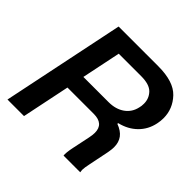

<svg xmlns="http://www.w3.org/2000/svg" viewBox="-182 -902 1075 1075"><g transform="rotate(45 355.5 -364.5)"><path d="M170 -729H484Q606 -729 658.5 -673.5Q711 -618 711 -544Q711 -521 706 -498Q694 -440 653.5 -400Q613 -360 551 -345L550 -339Q591 -324 610.5 -298Q630 -272 630 -233Q630 -216 625 -189L601 -71Q593 -35 593 -17Q593 -10 595 0H463Q460 -20 470 -68L492 -173Q497 -198 497 -214Q497 -285 417 -285H209L150 0H19ZM429 -390Q486 -390 524 -417Q562 -444 572 -491Q576 -504 576 -524Q576 -565 548.5 -593.5Q521 -622 456 -622H278L230 -390Z"/></g></svg>

Font: Mona Sans SemiBold
Style: Italic
Weight: 600
Italic angle: -11.7°
Designer: Deni Anggara
Foundry: GitHub
Version: Version 2.000